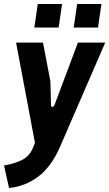

<svg xmlns="http://www.w3.org/2000/svg" viewBox="-38 -720 544 956"><path d="M7 216 -18 104Q35 95 72.5 76Q110 57 126 16L136 -9L42 -508H176L213 -315L216 -196Q216 -188 222.5 -188Q229 -188 233 -196L350 -508H486L263 6Q219 109 153.5 158.5Q88 208 7 216ZM329 -583 346 -700H467L450 -583ZM133 -583 150 -700H271L254 -583Z"/></svg>

Font: Finlandica SemiBold
Style: Italic
Weight: 600
Italic angle: -8°
Designer: Niklas Ekholm, Juho Hiilivirta, Jaakko Suomalainen
Foundry: Helsinki Type Studio
Version: Version 1.063